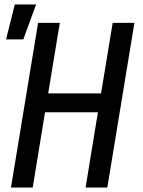

<svg xmlns="http://www.w3.org/2000/svg" viewBox="-20 -837 640 857"><path d="M29 0 150 -735H247L195 -420H431L483 -735H580L459 0H362L417 -336H181L126 0ZM7 -661 46 -817H141L84 -661Z"/></svg>

Font: Iosevka Medium Extended
Style: Italic
Weight: 500
Width: 7
Italic angle: -9°
Monospace: yes
Designer: Belleve Invis
Foundry: Belleve Invis
Version: Version 32.5.0; ttfautohint (v1.8.4)